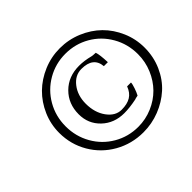

<svg xmlns="http://www.w3.org/2000/svg" viewBox="-156 -933 1135 1135"><g transform="rotate(-45 411.5 -366.0)"><path d="M458.5 -15.1Q360.8 -15.1 279.1 -61.5Q197.3 -107.9 150.1 -188.5Q103 -269 103 -365.2Q103 -437 131.3 -502Q159.7 -566.9 207.5 -614Q255.4 -661.1 321.3 -689Q387.2 -716.8 459.5 -716.8Q532.7 -716.8 599.1 -689Q665.5 -661.1 713.1 -614.3Q760.7 -567.4 788.8 -502.2Q816.9 -437 816.9 -365.2Q816.9 -288.1 787.4 -221.7Q757.8 -155.3 708.3 -110.6Q658.7 -65.9 593.8 -40.5Q528.8 -15.1 458.5 -15.1ZM459.5 -59.6Q521 -59.6 577.1 -83.5Q633.3 -107.4 673.6 -148.2Q713.9 -189 737.8 -245.6Q761.7 -302.2 761.7 -365.2Q761.7 -449.7 721.4 -520Q681.2 -590.3 611.8 -630.4Q542.5 -670.4 459.5 -670.4Q377 -670.4 307.4 -630.1Q237.8 -589.8 197.5 -519.8Q157.2 -449.7 157.2 -365.7Q157.2 -281.2 197.3 -210.9Q237.3 -140.6 306.9 -100.1Q376.5 -59.6 459.5 -59.6ZM458 -175.3Q374 -175.3 318.1 -228.5Q262.2 -281.7 262.2 -361.3Q262.2 -448.7 319.6 -505.9Q377 -563 466.8 -563Q509.3 -563 558.6 -550.3Q563 -549.3 567.6 -548.8Q572.3 -548.3 578.9 -548.1Q585.4 -547.9 590.8 -547.4Q599.6 -522.5 602.1 -457.5H568.8Q562 -540 463.4 -540Q409.7 -540 372.8 -492.4Q335.9 -444.8 335.9 -376Q335.9 -301.8 372.8 -251.2Q409.7 -200.7 461.4 -200.7Q508.3 -200.7 537.6 -218.5Q566.9 -236.3 581.5 -275.9H613.8Q613.8 -263.2 604.7 -236.6Q595.7 -210 586.4 -193.4Q565.9 -189.9 560.1 -187Q503.4 -175.3 458 -175.3Z"/></g></svg>

Font: Elstob 6pt SemiBold
Style: Italic
Weight: 600
Italic angle: -20°
Designer: Peter S. Baker
Version: Version 1.015